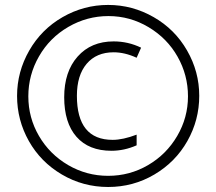

<svg xmlns="http://www.w3.org/2000/svg" viewBox="-20 -744 872 774"><path d="M416 9.8Q314.9 9.8 229.5 -40.5Q144 -90.8 96.4 -175.3Q48.8 -259.8 48.8 -357.2Q48.8 -454.6 97.9 -540.3Q147 -626 232.4 -675Q317.9 -724.1 415.8 -724.1Q513.7 -724.1 599.4 -675Q685.1 -626 734.1 -540.5Q783.2 -455.1 783.2 -357.7Q783.2 -260.3 735.4 -175.5Q687.5 -90.8 602.3 -40.5Q517.1 9.8 416 9.8ZM737.8 -355.7Q737.8 -441.4 695.8 -515.6Q653.8 -589.8 578.9 -634.5Q503.9 -679.2 417.2 -679.2Q330.6 -679.2 255.4 -635.5Q180.2 -591.8 137.2 -516.8Q94.2 -441.9 94.2 -355.7Q94.2 -269.5 137.2 -195.8Q180.2 -122.1 254.6 -78.6Q329.1 -35.2 416 -35.2Q502.9 -35.2 576.9 -78.4Q650.9 -121.6 694.3 -195.8Q737.8 -270 737.8 -355.7ZM429.2 -136.2Q337.9 -136.2 288.3 -192.6Q238.8 -249 238.8 -352.1Q238.8 -455.1 293 -516.1Q347.2 -577.1 438 -577.1Q496.6 -577.1 548.8 -551.8L530.8 -511.2Q482.9 -533.2 438 -533.2Q368.7 -533.2 329.3 -486.8Q290 -440.4 290 -357.9Q290 -180.2 434.1 -180.2Q475.6 -180.2 530.8 -201.2V-158.2Q481 -136.2 429.2 -136.2Z"/></svg>

Font: Open Sans Hebrew Condensed Light
Style: Regular
Weight: 300
Width: 3
Foundry: Ascender Corporation, Yanek Iontef
Version: Version 2.001;PS 002.001;hotconv 1.0.70;makeotf.lib2.5.58329